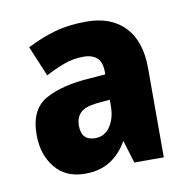

<svg xmlns="http://www.w3.org/2000/svg" viewBox="-52 -773 457 462"><g transform="rotate(-10 177.0 -542.0)"><path d="M187 -722Q247 -722 280.5 -687Q314 -652 314 -586V-368H242L225 -424Q209 -395 183.5 -378.5Q158 -362 121 -362Q74 -362 48 -394Q22 -426 22 -474Q22 -537 63.5 -559.5Q105 -582 172 -586L210 -589V-596Q210 -640 165 -640Q141 -640 119 -632Q97 -624 72 -611L41 -685Q74 -702 108.5 -712Q143 -722 187 -722ZM177 -524Q149 -521 137.5 -509.5Q126 -498 126 -478Q126 -442 160 -442Q183 -442 196.5 -462Q210 -482 210 -512V-527Z"/></g></svg>

Font: Noto Sans Condensed ExtraBold
Style: Regular
Weight: 800
Width: 3
Designer: Monotype Design Team
Foundry: Monotype Imaging Inc.
Version: Version 2.013; ttfautohint (v1.8.4.7-5d5b)